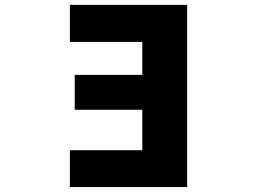

<svg xmlns="http://www.w3.org/2000/svg" viewBox="-20 -752 1040 774"><path d="M553.7 -583H261.7V-732.4H734.4V2H261.7V-146.5H553.7V-309.6H281.2V-450.2H553.7Z"/></svg>

Font: Gen Shin Gothic Monospace Heavy
Style: Bold
Weight: 800
Designer: [Source Han Sans]
Ryoko NISHIZUKA  (kana & ideographs); Paul D. Hunt (Latin, Greek & Cyrillic); Wenlong ZHANG  (bopomofo
Version: Version 1.002.20150607